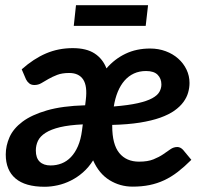

<svg xmlns="http://www.w3.org/2000/svg" viewBox="-20 -706 787 734"><path d="M296.5 -230.5Q244 -228 209.5 -219.8Q175 -211.5 154.2 -198.2Q133.5 -185 125.2 -167.8Q117 -150.5 117 -130.5Q117 -102 131.8 -87.8Q146.5 -73.5 173.5 -73.5Q195.5 -73.5 215.5 -81.2Q235.5 -89 251.2 -105.5Q267 -122 278 -147.2Q289 -172.5 293.5 -207.5ZM538.5 -434.5Q512.5 -434.5 492 -425Q471.5 -415.5 456 -397.8Q440.5 -380 430.2 -355Q420 -330 415 -299Q471 -303.5 506.5 -311.5Q542 -319.5 562 -330.5Q582 -341.5 589.5 -355Q597 -368.5 597 -383Q597 -405.5 582.8 -420Q568.5 -434.5 538.5 -434.5ZM711.5 -95Q685 -68.5 659.8 -49Q634.5 -29.5 607.8 -17Q581 -4.5 551.5 1.5Q522 7.5 487 7.5Q439 7.5 398.8 -17.2Q358.5 -42 336 -93Q319 -66 297.2 -47Q275.5 -28 251 -15.8Q226.5 -3.5 200.8 2.2Q175 8 150.5 8Q76.5 8 39.2 -23.8Q2 -55.5 2 -115.5Q2 -149 16.5 -181.8Q31 -214.5 66 -240.8Q101 -267 159.5 -284Q218 -301 305.5 -303.5L308 -324Q314.5 -377 298 -402Q281.5 -427 244.5 -427Q217.5 -427 198.8 -419.8Q180 -412.5 165.2 -404Q150.5 -395.5 138.2 -388.2Q126 -381 111.5 -381Q99.5 -381 91.8 -387.2Q84 -393.5 79.5 -402.5L63 -441Q108.5 -481.5 156 -501.8Q203.5 -522 258 -522Q310.5 -522 341.8 -501.5Q373 -481 387 -444.5Q418 -480.5 459.8 -500.5Q501.5 -520.5 554 -520.5Q586 -520.5 613.5 -510.2Q641 -500 661.2 -482Q681.5 -464 693 -440Q704.5 -416 704.5 -389Q704.5 -370.5 699.2 -352Q694 -333.5 681.2 -316Q668.5 -298.5 647 -283.2Q625.5 -268 592.8 -256.2Q560 -244.5 514.5 -237.2Q469 -230 409 -228.5V-224.5Q409 -154 436 -121Q463 -88 511.5 -88Q545 -88 566.5 -96.8Q588 -105.5 603.5 -116Q619 -126.5 631.2 -135.2Q643.5 -144 658 -144Q664 -144 669.8 -141Q675.5 -138 680 -133ZM270.5 -686H546L537 -607H262Z"/></svg>

Font: Lato 2
Style: Bold Italic
Weight: 700
Italic angle: -7°
Designer: Lukasz Dziedzic with Adam Twardoch and Botio Nikoltchev
Foundry: tyPoland Lukasz Dziedzic
Version: Version 2.015; 2015-08-06; http://www.latofonts.com/